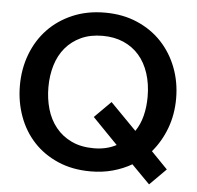

<svg xmlns="http://www.w3.org/2000/svg" viewBox="-51 -712 827 807"><g transform="rotate(5 362.5 -308.5)"><path d="M689 -326Q689 -259 667.5 -201Q646 -143 607 -97L676 -26L607 43L530 -35Q494 -14 450.5 -2Q407 10 357 10Q280 10 219 -16.5Q158 -43 116 -88.5Q74 -134 52 -195Q30 -256 30 -324Q30 -395 53.5 -456.5Q77 -518 120 -563Q163 -608 224 -634Q285 -660 360 -660Q436 -660 497 -633.5Q558 -607 600.5 -561.5Q643 -516 666 -455.5Q689 -395 689 -326ZM569 -323Q569 -377 554.5 -421.5Q540 -466 513 -497Q486 -528 447 -545Q408 -562 359 -562Q307 -562 268 -544Q229 -526 202.5 -494.5Q176 -463 163 -420Q150 -377 150 -327Q150 -279 162.5 -235.5Q175 -192 201.5 -159Q228 -126 268 -107Q308 -88 362 -88Q416 -88 457 -110L351 -219L420 -288L530 -176Q550 -205 559.5 -242.5Q569 -280 569 -323Z"/></g></svg>

Font: Zilla Slab SemiBold
Style: Regular
Weight: 600
Designer: Typotheque.com
Foundry: Typotheque type foundry
Version: Version 1.1; 2017